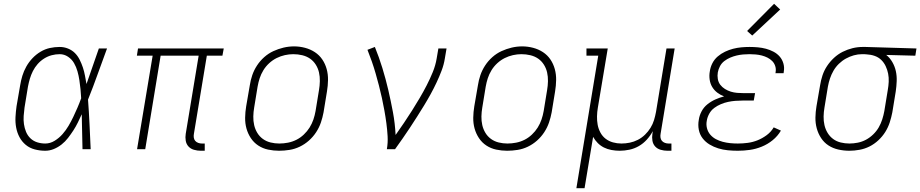

<svg xmlns="http://www.w3.org/2000/svg" viewBox="-20 -785 4841 1010"><path d="M218 8Q190 8 163 1Q136 -6 115.5 -23Q95 -40 82.5 -63.5Q70 -87 65 -114Q60 -141 61.5 -169Q63 -197 67 -226L86 -336Q90 -361 97.5 -386Q105 -411 118.5 -435Q132 -459 151 -479Q170 -499 193.5 -513Q217 -527 242.5 -532.5Q268 -538 294 -538Q317 -538 338 -529.5Q359 -521 374 -506Q389 -491 399 -471Q409 -451 416 -430Q423 -409 427 -387Q431 -365 435 -343Q451 -390 467.5 -436.5Q484 -483 500 -530H543Q518 -463 494 -395.5Q470 -328 443 -261Q448 -196 451 -130.5Q454 -65 457 0H414Q413 -46 412 -92Q411 -138 410 -184Q400 -162 389.5 -140.5Q379 -119 366 -99Q353 -79 338 -59.5Q323 -40 304 -25Q285 -10 263 -1Q241 8 218 8ZM218 -30Q244 -30 267.5 -44.5Q291 -59 309 -79.5Q327 -100 340.5 -123Q354 -146 365.5 -170Q377 -194 387.5 -218.5Q398 -243 407 -268Q406 -292 403.5 -316Q401 -340 397.5 -363.5Q394 -387 387.5 -410Q381 -433 369.5 -453Q358 -473 338 -486.5Q318 -500 294 -500Q273 -500 252 -494.5Q231 -489 212 -477Q193 -465 178 -448Q163 -431 153 -411Q143 -391 137 -370.5Q131 -350 127 -329L109 -219Q106 -197 104.5 -175Q103 -153 106 -132Q109 -111 117 -91.5Q125 -72 140 -57.5Q155 -43 175.5 -36.5Q196 -30 218 -30Z M1036 8Q1018 8 1000.5 3Q983 -2 971.5 -14.5Q960 -27 957 -45Q954 -63 957 -81L1025 -492H825L744 0H701L783 -492H700L706 -530H1157L1150 -492H1068L1000 -81Q998 -71 999.5 -61Q1001 -51 1007 -44Q1013 -37 1022.5 -33.5Q1032 -30 1042 -30H1057V8Z M1448 8Q1419 8 1390.5 2Q1362 -4 1338.5 -19.5Q1315 -35 1299.5 -58.5Q1284 -82 1276.5 -109Q1269 -136 1269.5 -166Q1270 -196 1275 -226L1294 -336Q1298 -363 1307 -389.5Q1316 -416 1332 -440.5Q1348 -465 1370 -484.5Q1392 -504 1418 -516Q1444 -528 1471.5 -534.5Q1499 -541 1527 -541Q1556 -541 1584.5 -533.5Q1613 -526 1636.5 -510.5Q1660 -495 1675.5 -472Q1691 -449 1698.5 -421.5Q1706 -394 1705.5 -364Q1705 -334 1700 -304L1682 -194Q1677 -167 1668 -140.5Q1659 -114 1643 -89.5Q1627 -65 1605 -45.5Q1583 -26 1557 -13.5Q1531 -1 1503 3.5Q1475 8 1448 8ZM1449 -30Q1472 -30 1495 -34.5Q1518 -39 1539 -49.5Q1560 -60 1578 -77Q1596 -94 1608.5 -114Q1621 -134 1628.5 -156Q1636 -178 1640 -201L1658 -311Q1662 -334 1662.5 -358Q1663 -382 1658 -404Q1653 -426 1641 -445Q1629 -464 1611 -476.5Q1593 -489 1570 -494.5Q1547 -500 1523 -500Q1501 -500 1478.5 -495Q1456 -490 1435 -479.5Q1414 -469 1396 -452.5Q1378 -436 1365.5 -415.5Q1353 -395 1346 -373.5Q1339 -352 1335 -329L1317 -219Q1313 -196 1312.5 -172.5Q1312 -149 1317 -127Q1322 -105 1333.5 -86Q1345 -67 1363 -54Q1381 -41 1403.5 -35.5Q1426 -30 1449 -30Z M2015 0Q2021 -34 2019 -68.5Q2017 -103 2012.5 -137Q2008 -171 2002 -204Q1996 -237 1989 -269.5Q1982 -302 1973.5 -334.5Q1965 -367 1956 -398.5Q1947 -430 1936 -461.5Q1925 -493 1913 -523L1952 -538Q1974 -484 1991.5 -427Q2009 -370 2022.5 -312Q2036 -254 2047 -195Q2058 -136 2061 -75Q2083 -106 2105 -138.5Q2127 -171 2147.5 -203.5Q2168 -236 2187.5 -269Q2207 -302 2224.5 -336Q2242 -370 2256.5 -405.5Q2271 -441 2277 -477L2286 -530H2329L2320 -477Q2315 -445 2303 -413.5Q2291 -382 2276.5 -351Q2262 -320 2245.5 -290Q2229 -260 2211 -230.5Q2193 -201 2174.5 -172Q2156 -143 2137 -114Q2118 -85 2098 -56.5Q2078 -28 2058 0Z M2648 8Q2619 8 2590.5 2Q2562 -4 2538.5 -19.5Q2515 -35 2499.5 -58.5Q2484 -82 2476.5 -109Q2469 -136 2469.5 -166Q2470 -196 2475 -226L2494 -336Q2498 -363 2507 -389.5Q2516 -416 2532 -440.5Q2548 -465 2570 -484.5Q2592 -504 2618 -516Q2644 -528 2671.5 -534.5Q2699 -541 2727 -541Q2756 -541 2784.5 -533.5Q2813 -526 2836.5 -510.5Q2860 -495 2875.5 -472Q2891 -449 2898.5 -421.5Q2906 -394 2905.5 -364Q2905 -334 2900 -304L2882 -194Q2877 -167 2868 -140.5Q2859 -114 2843 -89.5Q2827 -65 2805 -45.5Q2783 -26 2757 -13.5Q2731 -1 2703 3.5Q2675 8 2648 8ZM2649 -30Q2672 -30 2695 -34.5Q2718 -39 2739 -49.5Q2760 -60 2778 -77Q2796 -94 2808.5 -114Q2821 -134 2828.5 -156Q2836 -178 2840 -201L2858 -311Q2862 -334 2862.5 -358Q2863 -382 2858 -404Q2853 -426 2841 -445Q2829 -464 2811 -476.5Q2793 -489 2770 -494.5Q2747 -500 2723 -500Q2701 -500 2678.5 -495Q2656 -490 2635 -479.5Q2614 -469 2596 -452.5Q2578 -436 2565.5 -415.5Q2553 -395 2546 -373.5Q2539 -352 2535 -329L2517 -219Q2513 -196 2512.5 -172.5Q2512 -149 2517 -127Q2522 -105 2533.5 -86Q2545 -67 2563 -54Q2581 -41 2603.5 -35.5Q2626 -30 2649 -30Z M3012 205 3127 -492H3065V-530H3177L3125 -219Q3121 -196 3120.5 -173Q3120 -150 3124 -128.5Q3128 -107 3138.5 -87.5Q3149 -68 3166 -55Q3183 -42 3204.5 -36Q3226 -30 3249 -30Q3271 -30 3293 -34.5Q3315 -39 3335.5 -49.5Q3356 -60 3373 -76.5Q3390 -93 3402 -112.5Q3414 -132 3420.5 -153.5Q3427 -175 3431 -197L3486 -530H3529L3455 -81Q3453 -71 3454.5 -61Q3456 -51 3462 -44Q3468 -37 3477.5 -33.5Q3487 -30 3497 -30H3512V8H3491Q3473 8 3455.5 3Q3438 -2 3426.5 -14.5Q3415 -27 3412 -45Q3409 -63 3412 -81L3414 -95Q3401 -71 3382.5 -50.5Q3364 -30 3340.5 -16.5Q3317 -3 3291 2.5Q3265 8 3240 8Q3218 8 3196.5 4Q3175 0 3157 -9Q3139 -18 3124.5 -32.5Q3110 -47 3100 -65L3055 205Z M3861 8Q3835 8 3809 5.5Q3783 3 3758.5 -4.5Q3734 -12 3712.5 -25Q3691 -38 3676 -57.5Q3661 -77 3656 -102.5Q3651 -128 3656 -155Q3659 -177 3670.5 -199Q3682 -221 3701.5 -236.5Q3721 -252 3743.5 -262Q3766 -272 3789 -278Q3770 -285 3753.5 -297.5Q3737 -310 3726.5 -327.5Q3716 -345 3713 -367Q3710 -389 3714 -410Q3717 -432 3727.5 -452.5Q3738 -473 3755.5 -488Q3773 -503 3794 -513Q3815 -523 3836.5 -528.5Q3858 -534 3879.5 -536Q3901 -538 3923 -538Q3945 -538 3967 -536Q3989 -534 4009.5 -528.5Q4030 -523 4049 -513Q4068 -503 4081.5 -487.5Q4095 -472 4101 -451Q4107 -430 4103 -408Q4103 -406 4102.5 -404Q4102 -402 4102 -400H4059Q4060 -402 4060 -403.5Q4060 -405 4060 -406Q4063 -422 4058 -437.5Q4053 -453 4042 -464Q4031 -475 4017 -482Q4003 -489 3987.5 -493Q3972 -497 3955.5 -498.5Q3939 -500 3923 -500Q3906 -500 3889 -498.5Q3872 -497 3855 -493Q3838 -489 3821.5 -482Q3805 -475 3790.5 -464Q3776 -453 3767.5 -437Q3759 -421 3756 -404Q3753 -387 3756 -369.5Q3759 -352 3769 -339Q3779 -326 3793.5 -317Q3808 -308 3824 -303Q3840 -298 3857.5 -296.5Q3875 -295 3893 -295H3952L3945 -256H3886Q3867 -256 3848 -254.5Q3829 -253 3810 -249Q3791 -245 3772 -237Q3753 -229 3737 -217Q3721 -205 3711 -187Q3701 -169 3698 -150Q3694 -130 3699 -110.5Q3704 -91 3716.5 -76.5Q3729 -62 3746 -53Q3763 -44 3782 -39Q3801 -34 3821 -32Q3841 -30 3861 -30Q3887 -30 3913.5 -33.5Q3940 -37 3965 -47Q3990 -57 4013 -74Q4036 -91 4050 -115L4088 -98Q4071 -69 4044.5 -47.5Q4018 -26 3987 -13.5Q3956 -1 3924.5 3.5Q3893 8 3861 8ZM3937 -598 3910 -622 4052 -765 4084 -735Z M4448 8Q4418 8 4389.5 1.5Q4361 -5 4338 -20Q4315 -35 4299.5 -58.5Q4284 -82 4276.5 -109.5Q4269 -137 4269.5 -166.5Q4270 -196 4275 -226L4294 -336Q4298 -362 4306.5 -388Q4315 -414 4330.5 -437.5Q4346 -461 4367 -480.5Q4388 -500 4413 -512.5Q4438 -525 4464.5 -531.5Q4491 -538 4518 -538Q4522 -538 4525.5 -538Q4529 -538 4533 -538L4801 -530L4795 -492L4642 -496Q4661 -481 4674 -458.5Q4687 -436 4692.5 -411Q4698 -386 4697 -358.5Q4696 -331 4692 -304L4674 -194Q4669 -168 4660.5 -141.5Q4652 -115 4637 -91Q4622 -67 4600.5 -47Q4579 -27 4554 -14.5Q4529 -2 4501.5 3Q4474 8 4448 8ZM4448 -30Q4470 -30 4492.5 -34.5Q4515 -39 4535.5 -50Q4556 -61 4573.5 -78Q4591 -95 4602.5 -115Q4614 -135 4621 -157Q4628 -179 4632 -201L4650 -311Q4654 -333 4655 -355Q4656 -377 4652 -397.5Q4648 -418 4639 -437Q4630 -456 4615.5 -470Q4601 -484 4581 -491Q4561 -498 4539 -499L4526 -500Q4524 -500 4521 -500Q4518 -500 4515 -500Q4493 -500 4471.5 -494Q4450 -488 4430 -477Q4410 -466 4393 -449.5Q4376 -433 4364.5 -413Q4353 -393 4346 -372Q4339 -351 4335 -329L4317 -219Q4313 -196 4312.5 -172.5Q4312 -149 4317 -127Q4322 -105 4333.5 -86Q4345 -67 4362.5 -54Q4380 -41 4402.5 -35.5Q4425 -30 4448 -30Z"/></svg>

Font: Iosevka Curly Slab XLtEx
Style: Italic
Weight: 200
Width: 7
Italic angle: -9°
Monospace: yes
Designer: Belleve Invis
Foundry: Belleve Invis
Version: Version 11.1.0; ttfautohint (v1.8.3)